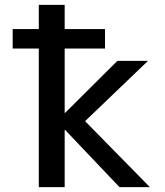

<svg xmlns="http://www.w3.org/2000/svg" viewBox="-20 -770 679 790"><path d="M32.2 -570.3V-650.4H139.6V-750H246.1V-650.4H412.1V-570.3H246.1V-305.7H248L462.9 -519.5H588.9L330.1 -271.5L596.7 0H471.7L248 -235.4H246.1V0H139.6V-570.3Z"/></svg>

Font: GenEi M Gothic v2 Medium
Style: Regular
Weight: 500
Version: Version 2.0